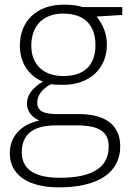

<svg xmlns="http://www.w3.org/2000/svg" viewBox="-20 -561 563 821"><path d="M333 -530.8C314 -537.6 286.6 -541 252 -541C137.2 -541 64.9 -471.2 64.9 -365.2C64.9 -294.9 101.1 -237.3 163.1 -211.9C117.7 -185.1 95.2 -153.8 95.2 -118.2C95.2 -85.4 116.2 -59.6 147.9 -45.9C70.3 -28.3 22 21.5 22 94.2C22 186 98.6 240.2 231.9 240.2C399.9 240.2 494.1 176.8 494.1 64.9C494.1 -26.4 431.2 -73.2 315.9 -73.2H223.1C162.6 -73.2 139.2 -88.4 139.2 -122.1C139.2 -152.8 159.7 -181.2 198.2 -201.2C208 -199.2 225.1 -198.2 249 -198.2C363.8 -198.2 437 -268.1 437 -370.1C437 -413.6 422.4 -453.6 393.1 -490.2L502.9 -497.1V-530.8ZM113.8 -365.2C113.8 -451.7 165.5 -502.9 250 -502.9C337.4 -502.9 388.2 -457.5 388.2 -367.2C388.2 -281.7 339.4 -235.8 251 -235.8C167.5 -235.8 113.8 -283.2 113.8 -365.2ZM73.2 89.8C73.2 13.2 122.1 -24.9 219.2 -24.9H306.2C403.8 -24.9 444.8 2 444.8 65.9C444.8 154.8 375 199.2 235.8 199.2C127.4 199.2 73.2 162.6 73.2 89.8Z"/></svg>

Font: Open Sans 300
Style: Regular
Weight: 300
Foundry: Ascender Corporation
Version: Version 1.100;PS 001.100;hotconv 1.0.88;makeotf.lib2.5.64775